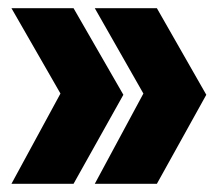

<svg xmlns="http://www.w3.org/2000/svg" viewBox="-20 -514 534 470"><path d="M485 -282 364 -64H212L331 -285L212 -494H364ZM282 -282 160 -64H8L128 -285L8 -494H160Z"/></svg>

Font: Blinker Black
Style: Regular
Weight: 900
Designer: Juergen Huber
Foundry: supertype
Version: Version 1.017;hotconv 1.0.117;makeotfexe 2.5.65602